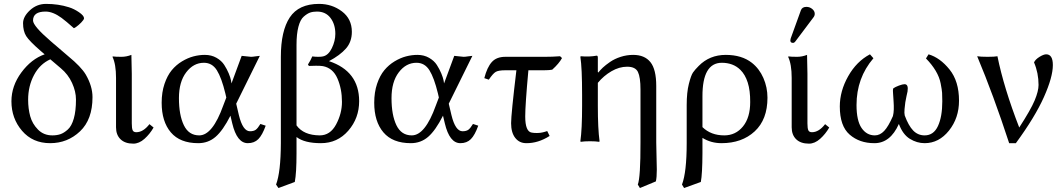

<svg xmlns="http://www.w3.org/2000/svg" viewBox="-20 -718 5411 976"><path d="M207 -441.9 187.5 -458.5Q128.9 -509.3 113 -534.7Q97.2 -560.1 97.2 -600.1Q97.2 -633.3 132.1 -665.8Q167 -698.2 213.9 -698.2Q276.9 -698.2 330.1 -681.2Q356 -673.3 381.6 -655.8Q407.2 -638.2 407.2 -625Q407.2 -621.6 403.1 -615.7Q398.9 -609.9 392.8 -603.5Q386.7 -597.2 379.6 -591.1Q372.6 -585 366.2 -580.6Q359.9 -576.2 355.5 -574.7Q314.5 -611.3 293 -627Q249 -659.2 211.9 -659.2Q147.9 -659.2 147.9 -613.8Q147.9 -585.9 238.8 -507.8Q242.2 -504.9 244.6 -502.9Q247.1 -501 250 -498Q252.9 -495.1 255.9 -493.2L327.1 -432.1Q392.1 -378.9 416 -338.9Q450.2 -279.8 450.2 -224.1Q450.2 -110.4 386.7 -50.3Q323.2 9.8 234.9 9.8Q146 9.8 92 -53.2Q38.1 -116.2 38.1 -203.1Q38.1 -281.2 88.6 -349.6Q139.2 -418 207 -441.9ZM289.1 -371.1 235.8 -416.5Q182.6 -392.6 152.8 -336.4Q123 -280.3 123 -210.9Q123 -166 133.5 -127.4Q144 -88.9 173.1 -59.3Q202.1 -29.8 246.1 -29.8Q269 -29.8 287.1 -35.9Q305.2 -42 324.7 -59.6Q344.2 -77.1 355.2 -115.5Q366.2 -153.8 366.2 -211.9Q366.2 -252.9 346.2 -296.6Q326.2 -340.3 289.1 -371.1Z M569.8 -321.8Q569.8 -391.6 551.8 -429.2L553.7 -431.2Q565.9 -429.2 597.7 -429.2Q622.6 -429.2 647.9 -439Q649.9 -375 649.9 -342.8V-90.8Q649.9 -65.9 654.3 -55.9Q658.7 -45.9 672.9 -45.9Q708 -45.9 739.7 -86.9L760.7 -69.8Q741.7 -36.6 714.4 -12.2Q687 12.2 657.7 12.2Q615.7 12.2 592.8 -10Q569.8 -32.2 569.8 -70.8Z M1180.7 -190.9 1194.3 -132.8Q1214.4 -50.8 1250.5 -50.8Q1269.5 -50.8 1280 -58.3Q1290.5 -65.9 1303.7 -87.9L1330.6 -79.1Q1313.5 -31.2 1293 -10.7Q1272.5 9.8 1239.7 9.8Q1184.6 9.8 1160.6 -90.8L1151.4 -129.9Q1113.3 -54.7 1075.9 -22.5Q1038.6 9.8 987.8 9.8Q895 9.8 848.4 -45.2Q801.8 -100.1 801.8 -195.8Q801.8 -249 816.2 -291.5Q830.6 -334 853 -361.1Q875.5 -388.2 905 -406Q934.6 -423.8 963.6 -431.4Q992.7 -439 1021.5 -439Q1054.7 -439 1080.6 -424.1Q1106.4 -409.2 1120.1 -387.7Q1133.8 -366.2 1142.6 -345.2Q1151.4 -324.2 1154.3 -309.1L1156.7 -293.9L1208.5 -434.1Q1215.3 -434.1 1232.4 -431.6Q1249.5 -429.2 1256.3 -429.2Q1264.2 -429.2 1279.3 -431.6Q1294.4 -434.1 1300.8 -434.1ZM1130.4 -222.2 1125.5 -243.2Q1106.4 -322.3 1082.5 -360.6Q1058.6 -398.9 1016.6 -398.9Q963.4 -398.9 926.5 -350.3Q889.6 -301.8 889.6 -219.2Q889.6 -133.3 914.6 -81.5Q939.5 -29.8 992.7 -29.8Q1060.5 -29.8 1114.7 -181.2Z M1621.6 -381.8Q1610.4 -383.8 1586.4 -383.8Q1563.5 -383.8 1550.3 -382.8L1545.4 -390.1Q1559.6 -412.1 1567.4 -431.2Q1582.5 -429.2 1597.7 -429.2Q1613.8 -429.2 1621.6 -431.2Q1649.4 -437 1667 -473.4Q1684.6 -509.8 1684.6 -545.9Q1684.6 -594.7 1659.9 -627Q1635.3 -659.2 1591.3 -659.2Q1571.3 -659.2 1556.4 -654.1Q1541.5 -648.9 1523.9 -633.5Q1506.3 -618.2 1496.8 -581.5Q1487.3 -544.9 1487.3 -490.2V-80.6Q1523.4 -30.3 1605.5 -29.8Q1658.7 -29.8 1688.5 -85.4Q1718.3 -141.1 1718.3 -200.2Q1718.3 -266.1 1695.3 -319.1Q1672.4 -372.1 1621.6 -381.8ZM1487.3 -21.5V61Q1487.3 162.1 1478.5 207L1395.5 237.8L1383.3 220.2Q1407.2 157.2 1407.7 9.8V-429.2Q1407.7 -561 1453.1 -629.6Q1498.5 -698.2 1601.6 -698.2Q1667.5 -698.2 1718 -660.2Q1768.6 -622.1 1768.6 -556.2Q1768.6 -505.4 1738.5 -471.2Q1708.5 -437 1652.3 -407.2Q1805.2 -356.4 1805.7 -204.1Q1805.7 -117.2 1750.5 -53.7Q1695.3 9.8 1611.3 9.8Q1527.8 9.8 1487.3 -21.5Z M2261.2 -190.9 2274.9 -132.8Q2294.9 -50.8 2331.1 -50.8Q2350.1 -50.8 2360.6 -58.3Q2371.1 -65.9 2384.3 -87.9L2411.1 -79.1Q2394 -31.2 2373.5 -10.7Q2353 9.8 2320.3 9.8Q2265.1 9.8 2241.2 -90.8L2231.9 -129.9Q2193.8 -54.7 2156.5 -22.5Q2119.1 9.8 2068.4 9.8Q1975.6 9.8 1929 -45.2Q1882.3 -100.1 1882.3 -195.8Q1882.3 -249 1896.7 -291.5Q1911.1 -334 1933.6 -361.1Q1956.1 -388.2 1985.6 -406Q2015.1 -423.8 2044.2 -431.4Q2073.2 -439 2102.1 -439Q2135.3 -439 2161.1 -424.1Q2187 -409.2 2200.7 -387.7Q2214.4 -366.2 2223.1 -345.2Q2231.9 -324.2 2234.9 -309.1L2237.3 -293.9L2289.1 -434.1Q2295.9 -434.1 2313 -431.6Q2330.1 -429.2 2336.9 -429.2Q2344.7 -429.2 2359.9 -431.6Q2375 -434.1 2381.3 -434.1ZM2210.9 -222.2 2206.1 -243.2Q2187 -322.3 2163.1 -360.6Q2139.2 -398.9 2097.2 -398.9Q2043.9 -398.9 2007.1 -350.3Q1970.2 -301.8 1970.2 -219.2Q1970.2 -133.3 1995.1 -81.5Q2020 -29.8 2073.2 -29.8Q2141.1 -29.8 2195.3 -181.2Z M2666 -360.8Q2649.9 -185.1 2649.9 -126Q2649.9 -48.8 2683.1 -43.9Q2696.8 -41.5 2708.5 -42Q2713.4 -42 2718.3 -42.2Q2723.1 -42.5 2728.5 -43.2Q2733.9 -43.9 2739 -45.2Q2744.1 -46.4 2750 -48.1Q2755.9 -49.8 2761.7 -51.8L2773.9 -26.9Q2715.8 10.3 2655.3 9.8Q2620.1 9.8 2599.1 -17.1Q2578.1 -43.9 2578.1 -91.8Q2578.1 -136.7 2605 -360.8H2548.8Q2513.7 -360.8 2499.8 -352.5Q2485.8 -344.2 2464.8 -313L2441.9 -320.8Q2456.1 -376 2480 -402.6Q2503.9 -429.2 2548.8 -429.2H2749.5Q2769 -429.2 2788.3 -429.9Q2807.6 -430.7 2827.1 -432.1L2836.9 -422.9Q2821.8 -395 2787.1 -363.8Q2780.3 -362.3 2771.5 -361.8Q2762.7 -361.3 2756.8 -361.1Q2751 -360.8 2740.2 -360.8Z M3021 -349.1Q3030.8 -361.3 3044.4 -374.3Q3058.1 -387.2 3081.1 -403.1Q3104 -418.9 3135 -429Q3166 -439 3198.7 -439Q3256.8 -439 3286.4 -402.1Q3315.9 -365.2 3315.9 -280.8V5.9Q3315.9 32.7 3317.4 79.3Q3318.8 126 3318.8 144Q3318.8 184.1 3314 204.1L3232.9 237.8L3222.2 220.2Q3236.3 183.1 3235.8 5.9V-263.2Q3235.8 -325.2 3222.9 -352.1Q3210 -378.9 3168 -378.9Q3127.9 -378.9 3088.4 -356Q3048.8 -333 3019 -296.9V-180.2Q3019 -64 3027.8 0L3025.9 2.9Q3007.8 0 2979 0Q2950.2 0 2932.1 2.9L2930.2 0Q2939 -61 2939 -180.2V-234.9Q2939 -373 2930.2 -429.2L2932.1 -432.1Q2976.1 -428.2 3013.2 -435.1Q3019 -435.1 3019 -424.8V-352.1Z M3542.5 207 3457.5 237.8 3446.8 220.2Q3470.7 157.2 3470.7 9.8V-184.1Q3470.7 -248 3481.7 -291.5Q3492.7 -335 3502.7 -349.4Q3512.7 -363.8 3531.7 -382.8Q3586.9 -439 3669.4 -439Q3750.5 -439 3801.8 -398.9Q3839.8 -369.1 3860.6 -321.5Q3881.3 -273.9 3881.3 -221.2Q3881.3 -110.4 3816.4 -50.3Q3751.5 9.8 3647.5 9.8Q3594.2 9.8 3550.8 -17.1V61Q3550.3 167 3542.5 207ZM3793.5 -199.2Q3793.9 -257.8 3781 -298.3Q3768.1 -338.9 3743.7 -362.8Q3725.1 -381.3 3701.2 -390.1Q3677.2 -398.9 3649.4 -398.9Q3550.3 -398.9 3550.8 -228V-71.8Q3593.8 -29.8 3661.6 -29.8Q3719.7 -29.8 3756.6 -75Q3793.5 -120.1 3793.5 -199.2Z M4079.6 -683.1Q4095.7 -683.1 4108.6 -672.6Q4121.6 -662.1 4121.6 -647.9Q4121.6 -638.2 4115.2 -629.9L4023.4 -507.8Q4017.6 -500 4011.2 -500Q3997.1 -500 3997.6 -513.2Q3997.6 -517.1 3999.5 -522.9L4051.3 -666Q4057.6 -683.1 4079.6 -683.1ZM4004.4 -321.8Q4004.4 -391.6 3986.3 -429.2L3988.3 -431.2Q4000.5 -429.2 4032.2 -429.2Q4057.1 -429.2 4082.5 -439Q4084.5 -375 4084.5 -342.8V-90.8Q4084.5 -65.9 4088.9 -55.9Q4093.3 -45.9 4107.4 -45.9Q4142.6 -45.9 4174.3 -86.9L4195.3 -69.8Q4176.3 -36.6 4148.9 -12.2Q4121.6 12.2 4092.3 12.2Q4050.3 12.2 4027.3 -10Q4004.4 -32.2 4004.4 -70.8Z M4855 -206.1Q4855 -118.2 4804 -54.2Q4752.9 9.8 4680.2 9.8Q4641.1 9.8 4605.2 -12.2Q4569.3 -34.2 4549.3 -87.9Q4505.4 10.3 4424.3 9.8Q4349.1 9.8 4299.1 -33.7Q4249 -77.1 4249 -176.8Q4249 -254.9 4291.5 -330.3Q4334 -405.8 4402.3 -441.9L4419.9 -421.9Q4334 -321.8 4334 -184.1Q4334 -105 4359.6 -67.4Q4385.3 -29.8 4427.2 -29.8Q4453.1 -29.8 4474.6 -52.5Q4496.1 -75.2 4519 -127.9Q4522.9 -143.1 4523.4 -161.6Q4523.9 -180.2 4522.5 -200.2Q4521 -220.2 4521 -224.1Q4521 -229 4520 -239Q4519 -249 4519 -256.6Q4519 -264.2 4521 -269Q4530.8 -275.9 4549.6 -283Q4568.4 -290 4578.1 -290Q4599.1 -290 4593.3 -252.9Q4592.3 -248 4588.1 -229.5Q4584 -210.9 4582 -198Q4580.1 -185.1 4578.1 -163.6Q4576.2 -142.1 4579.1 -130.9Q4598.1 -79.1 4622.1 -54.4Q4646 -29.8 4680.2 -29.8Q4726.1 -29.8 4748 -77.4Q4770 -125 4770 -203.1Q4770 -231 4769 -246.1Q4768.1 -261.2 4761.7 -293.7Q4755.4 -326.2 4736.3 -358.2Q4717.3 -390.1 4687 -420.9L4700.2 -441.9Q4758.3 -424.8 4806.6 -365Q4855 -305.2 4855 -206.1Z M5161.1 -69.8Q5219.7 -160.2 5239.5 -207.5Q5259.3 -254.9 5259.3 -286.1Q5259.3 -347.2 5236.3 -400.9Q5243.2 -416 5264.2 -429Q5285.2 -441.9 5297.9 -441.9Q5332 -441.9 5332 -387.2Q5332 -326.2 5286.6 -224.6Q5241.2 -123 5144 9.8H5109.9Q5029.8 -235.4 4947.3 -432.1Q4963.4 -429.2 5000.2 -429.2Q5037.1 -429.2 5050.3 -432.1Q5083 -271 5161.1 -69.8Z"/></svg>

Font: Biolilbert
Style: Regular
Weight: 400
Designer: Philipp H. Poll
Foundry: Philipp H. Poll
Version: Version 1.1.0